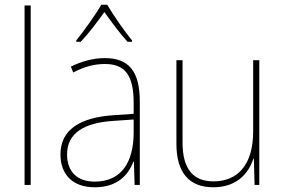

<svg xmlns="http://www.w3.org/2000/svg" viewBox="-20 -783 1203 813"><path d="M110 0V-760H84V0Z M434 -763H409C385 -721 334 -650 303 -612V-606H322C356 -642 395 -694 422 -732C450 -693 487 -642 520 -606H539V-612C511 -645 459 -720 434 -763ZM424 -537C374 -537 325 -523 280 -501L290 -476C339 -502 382 -512 424 -512C508 -512 546 -467 546 -347V-301L458 -295C319 -285 236 -234 236 -129C236 -49 283 10 381 10C478 10 523 -42 545 -99H547L550 0H572V-353C572 -483 524 -537 424 -537ZM459 -271 546 -277V-220C545 -98 496 -14 381 -14C306 -14 264 -57 264 -129C264 -220 337 -263 459 -271Z M1078 -528H1052V-227C1052 -82 984 -15 884 -15C800 -15 753 -65 753 -179V-528H727V-174C727 -53 780 10 883 10C985 10 1033 -51 1053 -111H1055L1058 0H1078Z"/></svg>

Font: Noto Sans Sinhala SemiCondensed Thin
Style: Regular
Weight: 100
Width: 4
Designer: Jelle Bosma - Monotype Design Team
Foundry: Monotype Imaging Inc.
Version: Version 2.006